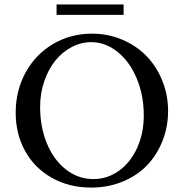

<svg xmlns="http://www.w3.org/2000/svg" viewBox="-20 -827 823 860"><path d="M233.4 -760.3V-807.1H533.7V-760.3ZM388.2 13.2Q289.1 13.2 211.4 -31Q133.8 -75.2 92 -151.4Q50.3 -227.5 50.3 -322.3Q50.3 -421.9 95.2 -503.2Q140.1 -584.5 218.5 -630.4Q296.9 -676.3 392.6 -676.3Q463.9 -676.3 527.3 -649.4Q590.8 -622.6 635.7 -576.4Q680.7 -530.3 706.8 -466.1Q732.9 -401.9 732.9 -329.6Q732.9 -259.8 708.5 -197.3Q684.1 -134.8 640.1 -88.1Q596.2 -41.5 530.8 -14.2Q465.3 13.2 388.2 13.2ZM398.4 -24.9Q460.9 -24.9 512.7 -62Q564.5 -99.1 594.2 -164.6Q624 -230 624 -310.1Q624 -399.9 592.5 -475.3Q561 -550.8 506.8 -594.5Q452.6 -638.2 388.2 -638.2Q343.3 -638.2 301.3 -616.2Q259.3 -594.2 228.3 -556.2Q197.3 -518.1 178.5 -463.6Q159.7 -409.2 159.7 -348.1Q159.7 -257.8 190.2 -184.1Q220.7 -110.4 275.6 -67.6Q330.6 -24.9 398.4 -24.9Z"/></svg>

Font: Elstob 8pt
Style: Regular
Weight: 400
Designer: Peter S. Baker
Version: Version 1.015